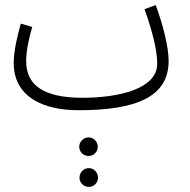

<svg xmlns="http://www.w3.org/2000/svg" viewBox="-20 -413 747 756"><path d="M289 21C517 21 644 -32 644 -173C644 -229 620 -322 593 -393L549 -377C580 -290 599 -216 599 -162C599 -63 447 -28 305 -28C149 -28 83 -79 83 -173C83 -217 97 -274 107 -307L62 -320C49 -274 34 -214 34 -165C34 -32 149 21 289 21ZM329 201C349 201 365 185 365 165C365 145 349 128 329 128C308 128 292 145 292 165C292 185 308 201 329 201ZM330 323C350 323 366 306 366 287C366 266 350 249 330 249C309 249 293 266 293 287C293 306 309 323 330 323Z"/></svg>

Font: Noto Sans Arabic ExtCond Light
Style: Regular
Weight: 300
Width: 2
Designer: Monotype Design Team, Nadine Chahine, Nizar Qandah and Khaled Hosny
Foundry: Monotype Imaging Inc.
Version: Version 2.012